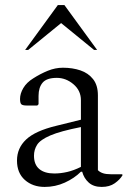

<svg xmlns="http://www.w3.org/2000/svg" viewBox="-20 -727 514 757"><path d="M156 10Q109 10 78 -17.5Q47 -45 47 -94Q47 -143 83 -177Q119 -211 202 -231L299 -255V-332Q299 -370 269.5 -395Q240 -420 204 -420Q164 -420 148 -401Q132 -382 132 -349V-316L127 -311H85Q70 -311 64.5 -315.5Q59 -320 59 -337Q59 -358 72 -380Q85 -402 111 -418Q139 -436 168.5 -448Q198 -460 228 -460Q266 -460 297 -449.5Q328 -439 347 -415Q366 -391 366 -351V-56Q374 -48 386 -44Q398 -40 417 -40H461L463 -38V-36Q453 -19 432.5 -4.5Q412 10 381 10Q349 10 330 -7Q311 -24 304 -50H299Q273 -24 235.5 -7Q198 10 156 10ZM114 -113Q114 -78 135 -60.5Q156 -43 194 -43Q219 -43 245 -49Q271 -55 299 -69V-226Q218 -210 178.5 -193Q139 -176 126.5 -156.5Q114 -137 114 -113ZM79 -530 208 -707H234L363 -530H351L221 -636L91 -530Z"/></svg>

Font: Spectral Light
Style: Regular
Weight: 300
Designer: Jean-Baptiste Levee
Foundry: Production Type
Version: Version 2.001